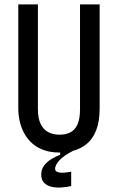

<svg xmlns="http://www.w3.org/2000/svg" viewBox="-20 -680 536 871"><path d="M303 164Q283 169 259 170.5Q235 172 214.5 167.5Q194 163 180.5 149.5Q167 136 167 112Q167 88 180.5 70.5Q194 53 214 41Q234 29 253 22V7L310 0V5Q269 26 249.5 47.5Q230 69 230 85Q230 95 238 99Q246 103 258 103.5Q270 104 282 102Q294 100 303 99ZM250 12Q211 12 180.5 1.5Q150 -9 128 -28Q106 -47 91.5 -72.5Q77 -98 70 -127.5Q63 -157 63 -189V-660H152V-185Q152 -143 164.5 -117.5Q177 -92 199 -80.5Q221 -69 250 -69Q278 -69 299 -79.5Q320 -90 331.5 -115.5Q343 -141 343 -185V-660H432V-189Q432 -129 416.5 -89.5Q401 -50 374.5 -28Q348 -6 315.5 3Q283 12 250 12Z"/></svg>

Font: Bricolage Grotesque Condensed
Style: Regular
Weight: 400
Width: 3
Designer: Mathieu Triay
Foundry: Atelier Triay
Version: Version 1.000;gftools[0.9.30]